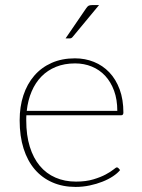

<svg xmlns="http://www.w3.org/2000/svg" viewBox="-20 -731 558 757"><path d="M57.5 0ZM275.5 -501Q315.5 -501 350.2 -487Q385 -473 411 -445.8Q437 -418.5 451.8 -378.5Q466.5 -338.5 466.5 -287Q466.5 -276.5 457.5 -276.5H84Q83.5 -271.5 83.5 -266.5Q83.5 -261.5 83.5 -256.5Q83.5 -197.5 97.5 -152.5Q111.5 -107.5 137 -77Q162.5 -46.5 198.8 -30.8Q235 -15 279.5 -15Q319 -15 348 -23.8Q377 -32.5 396.5 -43Q416 -53.5 426.8 -62.2Q437.5 -71 440.5 -71Q444.5 -71 447 -68L453.5 -60.5Q443.5 -48 425.5 -36Q407.5 -24 384.2 -14.8Q361 -5.5 333.8 0.2Q306.5 6 278 6Q227.5 6 186.8 -11.8Q146 -29.5 117.2 -63Q88.5 -96.5 73 -145.2Q57.5 -194 57.5 -256.5Q57.5 -310.5 72.2 -355.2Q87 -400 115 -432.5Q143 -465 183.5 -483Q224 -501 275.5 -501ZM276 -481Q234 -481 200.8 -467.5Q167.5 -454 143.5 -429.5Q119.5 -405 104.8 -370.5Q90 -336 85.5 -294H442.5Q442.5 -338.5 429.8 -373.2Q417 -408 394.8 -432Q372.5 -456 342 -468.5Q311.5 -481 276 -481ZM370.5 -711 266.5 -585.5Q262 -579.5 254.5 -579.5H238.5L319.5 -698Q324.5 -705.5 329 -708.2Q333.5 -711 343.5 -711Z"/></svg>

Font: Lato Thin
Style: Regular
Weight: 200
Designer: Lukasz Dziedzic
Foundry: tyPoland Lukasz Dziedzic
Version: Version 2.007; 2014-02-27